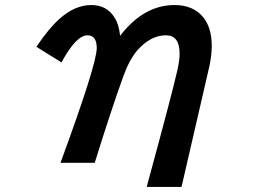

<svg xmlns="http://www.w3.org/2000/svg" viewBox="-20 -611 1040 750"><path d="M216.3 24.9Q357.9 -360.4 357.9 -423.3Q357.9 -473.1 321.8 -473.1Q277.3 -473.1 220.2 -367.2L122.1 -428.2Q169.9 -499 210.4 -535.6Q271.5 -591.3 336.4 -591.3Q398.4 -591.3 428.7 -540.5Q444.8 -514.2 449.2 -471.2Q541.5 -591.3 661.6 -591.3Q733.4 -591.3 772 -545.9Q807.1 -504.4 807.1 -431.6Q807.1 -396 798.3 -354Q796.4 -346.7 720.2 -15.6L695.3 92.3L689 119.1H553.2L560.5 91.3Q654.3 -253.4 672.9 -336.9Q681.6 -375 681.6 -401.4Q681.6 -473.1 628.4 -473.1Q568.4 -473.1 516.6 -414.6Q486.3 -379.9 462.4 -314.9Q411.6 -173.8 350.1 24.9Z"/></svg>

Font: FORM UDPGothic
Style: Bold
Weight: 700
Foundry: Pronama LLC
Version: Version 1.051